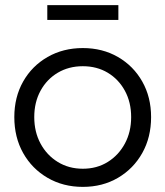

<svg xmlns="http://www.w3.org/2000/svg" viewBox="-20 -721 647 751"><path d="M304 10Q227 10 166 -25.5Q105 -61 70.5 -122.5Q36 -184 36 -263Q36 -341 70.5 -402Q105 -463 166 -498Q227 -533 304 -533Q381 -533 441.5 -498Q502 -463 536.5 -402Q571 -341 571 -263Q571 -184 536.5 -122.5Q502 -61 441.5 -25.5Q381 10 304 10ZM304 -61Q359 -61 401.5 -87.5Q444 -114 468.5 -159.5Q493 -205 493 -263Q493 -321 468.5 -366Q444 -411 401.5 -436.5Q359 -462 304 -462Q249 -462 206 -436.5Q163 -411 138.5 -366Q114 -321 114 -263Q114 -205 138.5 -159.5Q163 -114 206 -87.5Q249 -61 304 -61ZM165 -643V-701H443V-643Z"/></svg>

Font: Lexend Deca Light
Style: Regular
Weight: 300
Designer: Bonnie Shaver-Troup, Thomas Jockin
Foundry: Lexend
Version: Version 1.008; ttfautohint (v1.8.4.7-5d5b)